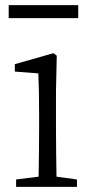

<svg xmlns="http://www.w3.org/2000/svg" viewBox="-20 -731 364 751"><path d="M199 -376 202 -513 189 -523 38 -480V-451L130 -444C132 -397 133 -348 133 -282V-227C133 -175 132 -95 131 -40L43 -29V0H281V-29L201 -40C200 -95 199 -175 199 -227ZM14 -711V-660H286V-711Z"/></svg>

Font: Noto Serif CJK JP Light
Style: Regular
Weight: 300
Designer: Ryoko NISHIZUKA 西塚涼子 (kana & ideographs); Frank Grießhammer (Latin, Greek & Cyrillic); Wenlong ZHANG 张文龙 (bopomofo); San
Foundry: Adobe Systems Incorporated
Version: Version 1.001;PS 1.001;hotconv 16.6.54;makeotf.lib2.5.65590